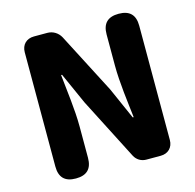

<svg xmlns="http://www.w3.org/2000/svg" viewBox="-108 -856 980 966"><g transform="rotate(-15 382.0 -372.5)"><path d="M677 -372V-660C677 -717 649 -745 592 -745C535 -745 507 -717 507 -660V-498C507 -409 522 -302 531 -223H526L453 -388L290 -703C276 -729 250 -745 221 -745H151C112 -745 86 -719 86 -680V-85C86 -28 114 0 171 0C228 0 256 -28 256 -85V-247C256 -337 241 -439 233 -522H238L311 -359L476 -37C488 -14 511 0 537 0H586H612C651 0 677 -26 677 -65Z"/></g></svg>

Font: GenSenRounded2 TW H
Style: Regular
Weight: 900
Version: Version 2.100;PS 2.1;hotconv 16.6.51;makeotf.lib2.5.65220 DE